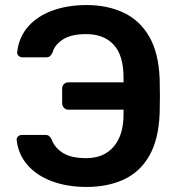

<svg xmlns="http://www.w3.org/2000/svg" viewBox="-20 -730 706 760"><path d="M323 10Q247 10 187 -12Q127 -34 90 -75.5Q53 -117 46 -175Q45 -184 51.5 -190Q58 -196 67 -196H159Q169 -196 174.5 -191.5Q180 -187 185 -177Q196 -146 228.5 -125Q261 -104 321 -104Q391 -104 430 -149.5Q469 -195 469 -277V-296H250Q240 -296 233 -303.5Q226 -311 226 -322V-379Q226 -390 233 -397Q240 -404 250 -404H469V-422Q469 -511 430 -553Q391 -595 321 -595Q261 -595 228.5 -573.5Q196 -552 188 -522Q183 -512 177.5 -507.5Q172 -503 161 -503H69Q60 -503 53.5 -509Q47 -515 48 -524Q55 -584 92 -625.5Q129 -667 188.5 -688.5Q248 -710 323 -710Q405 -710 469 -680Q533 -650 570.5 -585.5Q608 -521 612 -418Q613 -378 613 -350Q613 -322 612 -282Q608 -178 571 -113.5Q534 -49 470 -19.5Q406 10 323 10Z"/></svg>

Font: Rubik Medium
Style: Regular
Weight: 500
Designer: Hubert and Fischer
Foundry: Hubert and Fischer
Version: Version 2.300; ttfautohint (v1.8.4.7-5d5b);gftools[0.9.30]